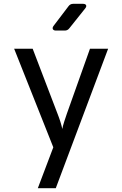

<svg xmlns="http://www.w3.org/2000/svg" viewBox="-20 -805 640 1005"><path d="M178 180 259 -34 54 -550H151L281 -210Q289 -190 296 -168Q303 -146 306 -130Q309 -146 316 -168Q323 -190 330 -210L451 -550H546L272 180ZM273 -645Q261 -645 257 -652Q253 -659 260 -669L339 -773Q348 -785 363 -785H414Q427 -785 430.5 -778Q434 -771 426 -761L343 -657Q334 -645 319 -645Z"/></svg>

Font: Pitagon Sans Mono
Style: Regular
Weight: 400
Monospace: yes
Designer: Travis Tran
Foundry: Pitagon
Version: Version 1.001;gftools[0.9.26]